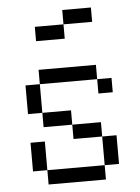

<svg xmlns="http://www.w3.org/2000/svg" viewBox="-53 -792 607 834"><g transform="rotate(-5 250.0 -375.0)"><path d="M375 -687.5H250V-750H375ZM62.5 -187.5H125V-62.5H62.5ZM62.5 -437.5H125V-312.5H62.5ZM125 -62.5H375V0H125ZM125 -312.5H250V-250H125ZM125 -500H375V-437.5H125ZM125 -687.5H250V-625H125ZM250 -250H375V-187.5H250ZM375 -187.5H437.5V-62.5H375ZM375 -437.5H437.5V-375H375Z"/></g></svg>

Font: ChillBitmapSE 16px
Style: Regular
Weight: 400
Designer: Designed by Warren2060
Foundry: ChillType
Version: Version 1.000